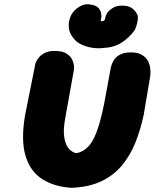

<svg xmlns="http://www.w3.org/2000/svg" viewBox="-20 -897 741 920"><path d="M321 3Q237 -3 180.5 -40Q124 -77 102 -151.5Q80 -226 100 -344L150 -594Q150 -594 154 -603Q158 -612 168 -623.5Q178 -635 196 -644Q214 -653 241 -653Q280 -653 299.5 -640Q319 -627 326.5 -610Q334 -593 334.5 -580Q335 -567 335 -567L293 -333Q282 -275 288 -238.5Q294 -202 310 -184.5Q326 -167 345 -163Q376 -168 400 -191.5Q424 -215 443 -265Q462 -315 479 -400L511 -573Q511 -573 514 -584Q517 -595 526 -609.5Q535 -624 554.5 -635Q574 -646 607 -646Q641 -646 660.5 -634Q680 -622 689 -604.5Q698 -587 700 -569Q702 -551 700.5 -539Q699 -527 699 -527L669 -349Q654 -277 629 -214.5Q604 -152 564 -104Q524 -56 464.5 -28Q405 0 321 3ZM473 -667Q451 -664 423 -668Q395 -672 369.5 -684Q344 -696 330 -717Q313 -737 310 -763.5Q307 -790 317 -815.5Q327 -841 349 -857Q349 -857 357.5 -863Q366 -869 381 -874Q396 -879 415 -875Q443 -871 453.5 -857Q464 -843 465 -830.5Q466 -818 466 -818Q466 -814 465 -810.5Q464 -807 463 -802Q462 -798 465 -796Q468 -794 476 -797Q480 -799 481.5 -801.5Q483 -804 483.5 -806.5Q484 -809 484 -811Q485 -815 487 -821Q489 -827 493 -834Q493 -834 500.5 -843Q508 -852 524 -861Q540 -870 565 -870Q596 -870 612 -858Q628 -846 634 -834Q640 -822 640 -822Q642 -806 637 -785Q632 -764 625 -752Q598 -715 561.5 -692Q525 -669 473 -667Z"/></svg>

Font: Sour Gummy Black
Style: Italic
Weight: 900
Italic angle: -11.3°
Designer: Stefie Justprince
Foundry: Eifetstype
Version: Version 1.000